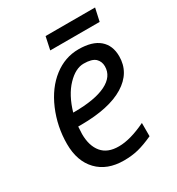

<svg xmlns="http://www.w3.org/2000/svg" viewBox="-166 -780 824 894"><g transform="rotate(-30 246.5 -332.5)"><path d="M146 -301.8H151.9Q262.7 -301.8 322.3 -331.1Q381.8 -360.4 381.8 -415Q381.8 -440.9 364.3 -458Q345.7 -475.1 301.8 -475.1Q257.8 -475.1 213.9 -429.2Q169.9 -383.3 146 -301.8ZM252.9 -59.1Q314 -59.1 398.9 -100.1V-28.8Q353 -7.8 317.9 1Q282.7 9.8 240.2 9.8Q150.4 9.8 99.1 -43.5Q47.9 -96.7 47.9 -189.5Q47.9 -282.2 84 -367.2Q120.1 -451.2 180.7 -498Q241.2 -544.9 314.5 -544.9Q387.7 -544.9 425.3 -512.7Q462.9 -480.5 462.9 -421.9Q462.9 -334 381.8 -284.2Q300.8 -234.4 149.9 -233.9H133.8L131.8 -194.8Q131.8 -130.9 162.1 -94.7Q192.4 -58.6 252.9 -59.1ZM212.9 -674.8H479L463.9 -606H198.2Z"/></g></svg>

Font: OpenSans-Italic
Style: Italic
Weight: 400
Italic angle: -12°
Foundry: Ascender Corporation
Version: Version 1.10